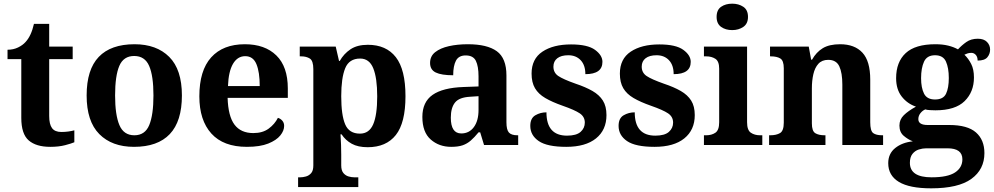

<svg xmlns="http://www.w3.org/2000/svg" viewBox="-20 -790 5417 1046"><path d="M254 10Q177 10 136.5 -25Q96 -60 96 -148V-468H21V-519Q53 -519 78.5 -531.5Q104 -544 119 -561Q150 -594 165 -660H248V-536H376V-468H248V-158Q248 -113 263.5 -92Q279 -71 314 -71Q334 -71 352 -73.5Q370 -76 385 -80V-15Q369 -8 334.5 1Q300 10 254 10Z M710 10Q590 10 521 -59.5Q452 -129 452 -270Q452 -411 518 -480Q584 -549 713 -549Q833 -549 902 -480Q971 -411 971 -270Q971 -129 905 -59.5Q839 10 710 10ZM712 -53Q770 -53 793 -108.5Q816 -164 816 -270Q816 -377 792.5 -431Q769 -485 711 -485Q653 -485 630 -431Q607 -377 607 -270Q607 -164 630.5 -108.5Q654 -53 712 -53Z M1325 10Q1197 10 1131.5 -62.5Q1066 -135 1066 -265Q1066 -406 1130.5 -477.5Q1195 -549 1314 -549Q1423 -549 1485.5 -488Q1548 -427 1548 -308V-257H1220Q1223 -157 1257.5 -111Q1292 -65 1360 -65Q1411 -65 1444 -89.5Q1477 -114 1494 -148Q1508 -144 1518 -132.5Q1528 -121 1528 -104Q1528 -78 1507 -52Q1486 -26 1441.5 -8Q1397 10 1325 10ZM1395 -321Q1395 -397 1377 -440.5Q1359 -484 1316 -484Q1274 -484 1249.5 -442.5Q1225 -401 1222 -321Z M1604 229V176H1616Q1630 176 1646.5 171.5Q1663 167 1675 153.5Q1687 140 1687 111V-413Q1687 -459 1668 -471Q1649 -483 1621 -483H1613V-536H1809L1827 -458H1831Q1853 -497 1889.5 -521.5Q1926 -546 1984 -546Q2084 -546 2136.5 -478.5Q2189 -411 2189 -266Q2189 -121 2136.5 -54.5Q2084 12 1983 12Q1930 12 1896 -7Q1862 -26 1841 -58H1835Q1837 -31 1838 -1.5Q1839 28 1839 53V111Q1839 139 1851 153Q1863 167 1879.5 171.5Q1896 176 1910 176H1932V229ZM1941 -62Q1991 -62 2013 -112.5Q2035 -163 2035 -265Q2035 -365 2013.5 -418Q1992 -471 1942 -471Q1882 -471 1860.5 -418Q1839 -365 1839 -266Q1839 -163 1860.5 -112.5Q1882 -62 1941 -62Z M2438 10Q2372 10 2326.5 -30Q2281 -70 2281 -153Q2281 -234 2336.5 -273Q2392 -312 2505 -316L2587 -319V-374Q2587 -429 2572.5 -458.5Q2558 -488 2517 -488Q2479 -488 2464 -459.5Q2449 -431 2449 -380Q2385 -380 2354 -395Q2323 -410 2323 -447Q2323 -484 2351 -506Q2379 -528 2425.5 -538.5Q2472 -549 2529 -549Q2634 -549 2686.5 -511Q2739 -473 2739 -379V-124Q2739 -83 2752.5 -68Q2766 -53 2799 -53H2803V0H2617L2596 -69H2587Q2565 -42 2545 -24.5Q2525 -7 2500.5 1.5Q2476 10 2438 10ZM2493 -63Q2536 -63 2561.5 -97.5Q2587 -132 2587 -191V-266L2542 -263Q2482 -260 2459 -231.5Q2436 -203 2436 -149Q2436 -63 2493 -63Z M3065 10Q2961 10 2915 -21.5Q2869 -53 2869 -104Q2869 -146 2896.5 -162Q2924 -178 2957 -178Q2957 -51 3069 -51Q3120 -51 3143 -71.5Q3166 -92 3166 -122Q3166 -154 3138.5 -172.5Q3111 -191 3045 -214Q2988 -234 2950.5 -256Q2913 -278 2894.5 -309.5Q2876 -341 2876 -389Q2876 -469 2935 -508.5Q2994 -548 3091 -548Q3181 -548 3221.5 -518.5Q3262 -489 3262 -453Q3262 -386 3169 -386Q3169 -435 3143.5 -462Q3118 -489 3076 -489Q3037 -489 3016 -472.5Q2995 -456 2995 -427Q2995 -394 3021.5 -376Q3048 -358 3116 -334Q3170 -316 3207.5 -294.5Q3245 -273 3264.5 -242Q3284 -211 3284 -163Q3284 -82 3227 -36Q3170 10 3065 10Z M3546 10Q3442 10 3396 -21.5Q3350 -53 3350 -104Q3350 -146 3377.5 -162Q3405 -178 3438 -178Q3438 -51 3550 -51Q3601 -51 3624 -71.5Q3647 -92 3647 -122Q3647 -154 3619.5 -172.5Q3592 -191 3526 -214Q3469 -234 3431.5 -256Q3394 -278 3375.5 -309.5Q3357 -341 3357 -389Q3357 -469 3416 -508.5Q3475 -548 3572 -548Q3662 -548 3702.5 -518.5Q3743 -489 3743 -453Q3743 -386 3650 -386Q3650 -435 3624.5 -462Q3599 -489 3557 -489Q3518 -489 3497 -472.5Q3476 -456 3476 -427Q3476 -394 3502.5 -376Q3529 -358 3597 -334Q3651 -316 3688.5 -294.5Q3726 -273 3745.5 -242Q3765 -211 3765 -163Q3765 -82 3708 -36Q3651 10 3546 10Z M3969 -626Q3933 -626 3908.5 -643.5Q3884 -661 3884 -698Q3884 -736 3908.5 -753Q3933 -770 3969 -770Q4004 -770 4029.5 -753Q4055 -736 4055 -698Q4055 -661 4029.5 -643.5Q4004 -626 3969 -626ZM3815 0V-53H3827Q3857 -53 3877.5 -67Q3898 -81 3898 -124V-416Q3898 -456 3877.5 -469.5Q3857 -483 3827 -483H3815V-536H4050V-124Q4050 -81 4070.5 -67Q4091 -53 4121 -53H4133V0Z M4170 0V-53H4176Q4209 -53 4229.5 -65Q4250 -77 4250 -122V-418Q4250 -460 4231 -471.5Q4212 -483 4179 -483H4175V-536H4386L4399 -465H4404Q4427 -506 4462.5 -527.5Q4498 -549 4557 -549Q4636 -549 4678.5 -503Q4721 -457 4721 -356V-124Q4721 -77 4737 -65Q4753 -53 4787 -53H4791V0H4569V-329Q4569 -393 4552.5 -428.5Q4536 -464 4492 -464Q4458 -464 4438.5 -442.5Q4419 -421 4411 -385.5Q4403 -350 4403 -309V-118Q4403 -76 4421.5 -64.5Q4440 -53 4473 -53H4477V0Z M5053 236Q4935 236 4877 201Q4819 166 4819 99Q4819 47 4857 16.5Q4895 -14 4953 -20Q4927 -30 4903.5 -50Q4880 -70 4880 -106Q4880 -139 4904 -162.5Q4928 -186 4970 -209Q4923 -225 4892.5 -264Q4862 -303 4862 -364Q4862 -452 4914 -500.5Q4966 -549 5076 -549Q5115 -549 5145.5 -541.5Q5176 -534 5199 -521Q5219 -543 5244.5 -561Q5270 -579 5307 -579Q5340 -579 5357 -561.5Q5374 -544 5374 -520Q5374 -496 5359 -478Q5344 -460 5306 -460Q5306 -480 5296 -491Q5286 -502 5272 -502Q5260 -502 5251 -499Q5242 -496 5234 -492Q5256 -471 5271 -441.5Q5286 -412 5286 -368Q5286 -289 5235 -239Q5184 -189 5076 -189Q5065 -189 5047 -190Q5029 -191 5021 -194Q5006 -188 4994.5 -173.5Q4983 -159 4983 -141Q4983 -109 5034 -109H5151Q5251 -109 5297 -68.5Q5343 -28 5343 44Q5343 133 5272 184.5Q5201 236 5053 236ZM5074 -248Q5119 -248 5134 -279.5Q5149 -311 5149 -365Q5149 -420 5133.5 -454.5Q5118 -489 5074 -489Q5030 -489 5014 -454Q4998 -419 4998 -364Q4998 -312 5014 -280Q5030 -248 5074 -248ZM5055 176Q5143 176 5183 149.5Q5223 123 5223 78Q5223 18 5142 18H5026Q5006 18 4985.5 24.5Q4965 31 4951 48.5Q4937 66 4937 97Q4937 176 5055 176Z"/></svg>

Font: Noto Serif Ethiopic
Style: Bold
Weight: 700
Designer: Monotype Design Team
Foundry: Monotype Imaging Inc.
Version: Version 2.102; ttfautohint (v1.8.4.7-5d5b)